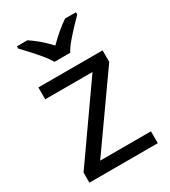

<svg xmlns="http://www.w3.org/2000/svg" viewBox="-187 -860 845 953"><g transform="rotate(-30 235.0 -383.0)"><path d="M431 0H39V-58L327 -468H56V-536H424V-470L140 -68H431ZM189 -606Q176 -629 154 -655.5Q132 -682 108 -708Q84 -734 66 -753V-766H126Q152 -749 180 -725Q208 -701 233 -674Q260 -701 288 -725Q316 -749 342 -766H404V-753Q385 -734 360.5 -708Q336 -682 313.5 -655.5Q291 -629 279 -606Z"/></g></svg>

Font: Noto Sans Malayalam
Style: Regular
Weight: 400
Designer: Jelle Bosma - Monotype Design Team
Foundry: Monotype Imaging Inc.
Version: Version 2.103